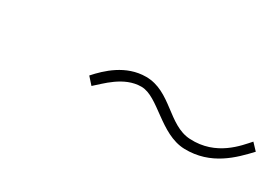

<svg xmlns="http://www.w3.org/2000/svg" viewBox="-11 -507 648 457"><g transform="rotate(30 313.0 -278.5)"><path d="M475 -227C549 -225 594 -272 626 -306L609 -324C590 -303 549 -250 475 -254C414 -257 380 -330 311 -330C256 -330 216 -292 192 -265L209 -246C229 -263 265 -304 313 -304C360 -304 408 -229 475 -227Z"/></g></svg>

Font: Louise
Style: Regular
Weight: 400
Designer: Ange Degheest & Luna Delabre & Camille Depalle
Foundry: Velvetyne Type Foundry
Version: Version 1.000;FEAKit 1.0